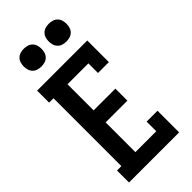

<svg xmlns="http://www.w3.org/2000/svg" viewBox="-293 -1021 1086 1086"><g transform="rotate(-45 250.0 -478.0)"><path d="M36 0V-96H71V-639H36V-735H437V-562H350V-639H183V-430H357V-334H183V-96H350V-173H437V0ZM350 -814Q336 -814 322 -818Q308 -822 297.5 -832.5Q287 -843 283 -857Q279 -871 279 -885Q279 -899 283 -913Q287 -927 297.5 -937.5Q308 -948 322 -952Q336 -956 350 -956Q364 -956 378 -952Q392 -948 402.5 -937.5Q413 -927 417 -913Q421 -899 421 -885Q421 -871 417 -857Q413 -843 402.5 -832.5Q392 -822 378 -818Q364 -814 350 -814ZM150 -814Q136 -814 122 -818Q108 -822 97.5 -832.5Q87 -843 83 -857Q79 -871 79 -885Q79 -899 83 -913Q87 -927 97.5 -937.5Q108 -948 122 -952Q136 -956 150 -956Q164 -956 178 -952Q192 -948 202.5 -937.5Q213 -927 217 -913Q221 -899 221 -885Q221 -871 217 -857Q213 -843 202.5 -832.5Q192 -822 178 -818Q164 -814 150 -814Z"/></g></svg>

Font: Iosevka Slab
Style: Bold
Weight: 700
Monospace: yes
Designer: Belleve Invis
Foundry: Belleve Invis
Version: Version 11.1.1; ttfautohint (v1.8.3)